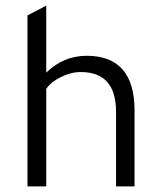

<svg xmlns="http://www.w3.org/2000/svg" viewBox="-20 -665 573 685"><path d="M460 0H394V-266Q394 -408 268 -408Q234 -408 198 -390.5Q162 -373 145 -348V0H78V-610L145 -645V-406Q207 -466 289 -466Q460 -466 460 -271Z"/></svg>

Font: Tajawal
Style: Regular
Weight: 400
Designer: Boutros Fonts
Foundry: Created by Boutros International 2017
Version: Version 1.700